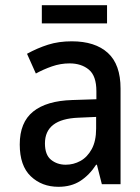

<svg xmlns="http://www.w3.org/2000/svg" viewBox="-20 -709 540 739"><path d="M205 10Q141 10 98.5 -30.5Q56 -71 56 -153Q56 -238 107.5 -279.5Q159 -321 258 -324L351 -327V-358Q351 -417 322 -441Q293 -465 248 -465Q213 -465 180 -453.5Q147 -442 118 -426L84 -502Q124 -524 165 -537Q206 -550 256 -550Q346 -550 395 -505.5Q444 -461 444 -368V0H372L353 -75H350Q324 -35 289 -12.5Q254 10 205 10ZM233 -75Q263 -75 289.5 -89.5Q316 -104 333 -135Q350 -166 350 -214V-259L282 -256Q153 -251 153 -157Q153 -113 176.5 -94Q200 -75 233 -75ZM141 -619V-689H392V-619Z"/></svg>

Font: Noto Sans Mono ExtraCondensed Medium
Style: Regular
Weight: 500
Width: 2
Designer: Monotype Design Team
Foundry: Monotype Imaging Inc.
Version: Version 2.014